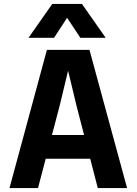

<svg xmlns="http://www.w3.org/2000/svg" viewBox="-20 -950 690 970"><path d="M132 -148V-268H535V-148ZM217 -698H432L622 0H474L366 -418L324 -593L282 -418L172 0H28ZM124 -759 244 -930H394L514 -759H386L319 -860L253 -759Z"/></svg>

Font: Azeret Mono Thin SemiBold
Style: Regular
Weight: 600
Version: Version 1.002